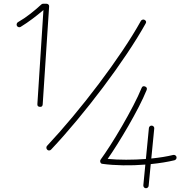

<svg xmlns="http://www.w3.org/2000/svg" viewBox="-20 -809 1024 1023"><path d="M192.4 -239.7Q177.7 -240.7 179.2 -254.9L211.4 -755.4Q183.1 -731.4 152.6 -708.5Q122.1 -685.5 90.3 -666Q85.4 -662.6 79.3 -664.3Q73.2 -666 70.3 -670.9Q67.4 -676.3 69.1 -682.1Q70.8 -688 75.7 -690.9Q108.9 -710 140.9 -734.9Q172.9 -759.8 200.7 -785.6Q204.1 -789.1 210.4 -789.1H227.5Q233.9 -789.1 238.3 -784.7Q242.7 -780.3 241.7 -773.9L207.5 -252.9Q206.5 -238.3 192.4 -239.7ZM231.9 -11.2Q227.5 -15.1 227.1 -21.5Q226.6 -27.8 231 -32.2Q296.4 -102.1 367.2 -186.8Q438 -271.5 506.1 -361.8Q574.2 -452.1 632.3 -538.6Q690.4 -625 730.5 -697.3Q733.4 -702.6 739.5 -704.3Q745.6 -706.1 750.5 -703.1Q763.2 -695.8 755.9 -683.6Q714.8 -609.9 656.2 -522.5Q597.7 -435.1 529.3 -344.2Q460.9 -253.4 389.9 -168Q318.8 -82.5 252.4 -12.2Q248.5 -7.8 242.2 -7.3Q235.8 -6.8 231.9 -11.2ZM789.1 -139.6Q794.9 -139.2 798.8 -134.5Q802.7 -129.9 801.8 -124L786.1 35.6Q853 28.8 902.8 16.6Q908.7 15.1 914.1 18.6Q919.4 22 920.4 27.3Q921.9 33.2 918.5 38.3Q915 43.5 909.7 44.9Q855 58.1 783.2 65.4L772 181.2Q771.5 187 766.8 190.7Q762.2 194.3 756.3 193.8Q750.5 193.4 746.8 188.5Q743.2 183.6 743.7 178.2L754.4 67.9Q695.3 72.8 635.3 71.8Q575.2 70.8 525.9 64Q524.4 64 520 62.5Q515.1 59.1 513.9 52.7Q512.7 46.4 516.1 41.5Q537.6 12.2 567.9 -34.9Q598.1 -82 630.1 -137.2Q662.1 -192.4 689.9 -245.8Q717.8 -299.3 734.4 -340.3Q739.7 -353.5 753.4 -348.1Q766.6 -342.3 761.2 -329.1Q745.1 -289.6 719.5 -239.7Q693.8 -189.9 664.1 -138.4Q634.3 -86.9 605.5 -41Q576.7 4.9 553.7 37.6Q599.1 42 652.1 42Q705.1 42 757.3 38.1L773.4 -127Q773.9 -132.8 778.8 -136.7Q783.7 -140.6 789.1 -139.6Z"/></svg>

Font: Mikhak ExtraLight
Style: Regular
Weight: 200
Designer: Amin Abedi
Version: Version 3.3